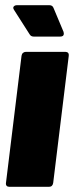

<svg xmlns="http://www.w3.org/2000/svg" viewBox="-20 -720 285 740"><path d="M3 -15 63 -505Q64 -512 68.5 -516Q73 -520 79 -520H233Q239 -520 242.5 -516Q246 -512 245 -505L185 -15Q184 -8 180 -4Q176 0 169 0H16Q9 0 5.5 -4Q2 -8 3 -15ZM226 -590Q226 -579 212 -579H110Q99 -579 94 -588L34 -682Q31 -687 31 -690Q31 -694 35 -697Q39 -700 45 -700H170Q182 -700 186 -690L225 -597Q226 -594 226 -590Z"/></svg>

Font: Barlow Semi Condensed Black
Style: Italic
Weight: 900
Width: 4
Italic angle: -7°
Designer: Jeremy Tribby
Foundry: Tribby Type
Version: Version 1.408